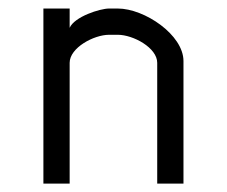

<svg xmlns="http://www.w3.org/2000/svg" viewBox="-20 -437 540 457"><path d="M260.4 -416.7H239.6C218.3 -416.7 157.5 -397.5 145.8 -370.8V-416.7H83.3V0H145.8V-287.5C145.8 -323.3 203.3 -354.2 239.6 -354.2H260.4C297.1 -354.2 354.2 -323.3 354.2 -287.5V0H416.7V-291.7C416.7 -354.2 323.8 -416.7 260.4 -416.7Z"/></svg>

Font: Amy Mono
Style: Regular
Weight: 400
Monospace: yes
Version: Version 001.000